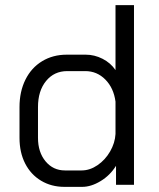

<svg xmlns="http://www.w3.org/2000/svg" viewBox="-20 -720 618 748"><path d="M56 -183V-303Q56 -363 79 -409.5Q102 -456 144 -481.5Q186 -507 240 -507H314Q348 -507 379.5 -491Q411 -475 430 -447V-700H502V0H432V-74Q409 -37 372 -14.5Q335 8 300 8H231Q180 8 140 -16Q100 -40 78 -83Q56 -126 56 -183ZM298 -56Q330 -56 360 -76.5Q390 -97 409 -130Q428 -163 430 -198V-324Q423 -377 390.5 -410Q358 -443 312 -443H242Q191 -443 159.5 -404.5Q128 -366 128 -303V-183Q128 -127 157.5 -91.5Q187 -56 233 -56Z"/></svg>

Font: Bai Jamjuree
Style: Regular
Weight: 400
Designer: Katatrad Aksorn Co.,Ltd.
Foundry: Cadson Demak Co.,Ltd.
Version: Version 1.000; ttfautohint (v1.6)